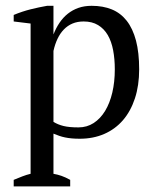

<svg xmlns="http://www.w3.org/2000/svg" viewBox="-20 -478 540 677"><path d="M227.5 179.2H28.3V156.2Q44.4 149.4 59.1 143.8Q73.7 138.2 87.9 134.8V-395L28.3 -402.3V-425.3Q57.6 -437.5 87.6 -445.1Q117.7 -452.6 146 -457.5H168.5V-357.4H168.9Q177.7 -379.9 190.2 -398.2Q202.6 -416.5 219.2 -429.7Q235.8 -442.9 256.6 -450.2Q277.3 -457.5 303.2 -457.5Q343.3 -457.5 374.3 -444.8Q405.3 -432.1 426.8 -404.8Q448.2 -377.4 459.5 -335Q470.7 -292.5 470.7 -233.4Q470.7 -176.8 455.8 -131.3Q440.9 -85.9 413.6 -54.2Q386.2 -22.5 347.4 -5.6Q308.6 11.2 261.2 11.2Q245.1 11.2 232.7 10Q220.2 8.8 209.5 6.6Q198.7 4.4 189 1Q179.2 -2.4 168.5 -6.8V134.8Q182.6 137.2 196.8 142.1Q210.9 147 227.5 156.2ZM274.9 -402.3Q252.9 -402.3 235.6 -395Q218.3 -387.7 205.1 -374Q191.9 -360.4 182.9 -341.3Q173.8 -322.3 168.5 -298.3V-48.3Q184.1 -38.6 204.1 -33.7Q224.1 -28.8 256.8 -28.8Q286.6 -28.8 310.3 -44.2Q334 -59.6 350.6 -86.9Q367.2 -114.3 376 -151.6Q384.8 -189 384.8 -233.4Q384.8 -270 378.9 -301Q373 -332 359.9 -354.5Q346.7 -377 325.7 -389.6Q304.7 -402.3 274.9 -402.3Z"/></svg>

Font: PT Astra Serif
Style: Regular
Weight: 400
Designer: A.Korolkova, I. Chaeva
Foundry: ParaType Ltd
Version: Version 1.002